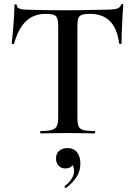

<svg xmlns="http://www.w3.org/2000/svg" viewBox="-20 -674 680 970"><path d="M51 -453Q50 -451 44.5 -451.5Q39 -452 39 -454Q43 -484 48 -548.5Q53 -613 53 -647Q53 -652 59 -652Q65 -652 65 -647Q65 -625 120 -625Q206 -622 321 -622Q381 -622 447 -624L514 -625Q552 -625 569.5 -630Q587 -635 592 -650Q593 -654 598 -654Q603 -654 603 -650Q600 -619 597 -556Q594 -493 594 -454Q594 -452 588.5 -452Q583 -452 582 -454Q572 -531 535 -567.5Q498 -604 435 -604Q407 -604 393.5 -599Q380 -594 375.5 -581.5Q371 -569 371 -542V-81Q371 -50 377 -36Q383 -22 401 -17Q419 -12 458 -12Q461 -12 461 -6Q461 0 458 0Q423 0 403 -1L321 -2L243 -1Q222 0 185 0Q183 0 183 -6Q183 -12 185 -12Q224 -12 242 -17.5Q260 -23 267 -37Q274 -51 274 -81V-544Q274 -581 262 -592.5Q250 -604 211 -604Q150 -604 111 -566.5Q72 -529 51 -453ZM386 153Q386 190 367.5 219Q349 248 315 275L313 276Q309 276 307 272Q305 268 307 266Q354 229 354 191Q354 170 346 160Q337 177 309 177Q289 177 276 163Q263 149 263 127Q263 101 279.5 87.5Q296 74 320 74Q352 74 369 95Q386 116 386 153Z"/></svg>

Font: Cormorant SC SemiBold
Style: Regular
Weight: 600
Designer: Christian Thalmann (Catharsis Fonts)
Version: Version 3.000